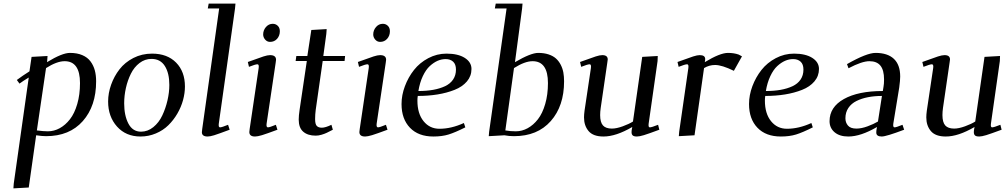

<svg xmlns="http://www.w3.org/2000/svg" viewBox="-20 -749 5578 1063"><path d="M54.2 293.9 56.2 267.1 139.2 -319.8Q106 -299.8 87.9 -286.1L73.2 -306.2Q104.5 -329.6 143.1 -354L154.8 -434.1L243.2 -439L241.2 -411.1L240.2 -404.8Q324.2 -456.1 367.2 -456.1Q407.2 -456.1 436 -443.6Q464.8 -431.2 481.2 -408.9Q497.6 -386.7 504.9 -359.6Q512.2 -332.5 512.2 -298.8Q512.2 -162.1 438.5 -78.6Q364.7 4.9 234.9 4.9Q213.4 4.9 180.2 0L139.2 289.1ZM184.1 -26.9Q220.7 -22 245.1 -22Q279.3 -22 310.8 -39.3Q342.3 -56.6 367.4 -88.9Q392.6 -121.1 407.7 -173.1Q422.9 -225.1 422.9 -289.1Q422.9 -410.2 337.9 -410.2Q294.9 -410.2 234.9 -372.1Z M578.6 -187Q578.6 -233.4 595.2 -280Q611.8 -326.7 641.6 -365.2Q671.4 -403.8 718.5 -428Q765.6 -452.1 821.8 -452.1Q906.2 -452.1 955.1 -402.3Q1003.9 -352.5 1003.9 -270Q1003.9 -233.4 993.4 -194.8Q982.9 -156.2 961.9 -120.1Q940.9 -84 912.1 -55.7Q883.3 -27.3 843 -10.3Q802.7 6.8 757.8 6.8Q677.2 6.8 627.9 -48.3Q578.6 -103.5 578.6 -187ZM667.5 -176.8Q667.5 -109.4 690.9 -64.7Q714.4 -20 760.7 -20Q797.9 -20 828.9 -45.2Q859.9 -70.3 878.4 -109.6Q897 -148.9 907.2 -193.1Q917.5 -237.3 917.5 -278.8Q917.5 -344.2 892.6 -383.5Q867.7 -422.9 818.8 -422.9Q782.2 -422.9 752.4 -400.1Q722.7 -377.4 704.6 -340.8Q686.5 -304.2 677 -261.7Q667.5 -219.2 667.5 -176.8Z M1097.7 -17.1Q1097.7 -21.5 1099.6 -35.2L1193.4 -702.1H1130.4L1135.3 -729H1283.7L1281.2 -702.1L1191.4 -64.9Q1188.5 -43.9 1198.2 -43.9Q1208 -43.9 1242.7 -58.1L1251.5 -30.8Q1188.5 -7.3 1165.8 -0.2Q1143.1 6.8 1129.4 6.8Q1097.7 6.8 1097.7 -17.1Z M1352.1 -405.8Q1416 -429.2 1438.7 -436.5Q1461.4 -443.8 1475.1 -443.8Q1508.3 -443.8 1508.3 -418Q1508.3 -413.6 1506.3 -401.9L1456.1 -64.9Q1453.1 -43.9 1463.4 -43.9Q1472.7 -43.9 1507.3 -58.1L1516.1 -30.8Q1455.6 -8.3 1430.7 -0.7Q1405.8 6.8 1392.1 6.8Q1360.4 6.8 1360.4 -18.1Q1360.4 -21.5 1362.3 -35.2L1412.1 -372.1Q1415 -393.1 1405.3 -393.1Q1394 -393.1 1358.4 -378.9ZM1437 -558.1Q1437 -581.5 1452.4 -599.4Q1467.8 -617.2 1490.2 -617.2Q1506.3 -617.2 1517.8 -606.2Q1529.3 -595.2 1529.3 -576.2Q1529.3 -551.3 1514.2 -534.2Q1499 -517.1 1475.1 -517.1Q1459 -517.1 1448 -529.8Q1437 -542.5 1437 -558.1Z M1616.7 -411.1 1620.6 -439H1681.6L1703.6 -583L1788.6 -587.9L1786.6 -561L1770 -439H1890.6L1887.7 -411.1H1766.6L1728 -141.1Q1724.6 -115.2 1724.6 -89.8Q1724.6 -61.5 1733.9 -51.8Q1743.2 -42 1761.7 -42Q1781.7 -42 1814.9 -58.1L1822.8 -30.8Q1800.3 -19 1788.3 -13.4Q1776.4 -7.8 1759.8 -2.9Q1743.2 2 1728 2Q1684.1 2 1658.9 -19.8Q1633.8 -41.5 1633.8 -86.9Q1633.8 -107.9 1638.7 -141.1L1678.7 -411.1Z M1961.4 -405.8Q2025.4 -429.2 2048.1 -436.5Q2070.8 -443.8 2084.5 -443.8Q2117.7 -443.8 2117.7 -418Q2117.7 -413.6 2115.7 -401.9L2065.4 -64.9Q2062.5 -43.9 2072.8 -43.9Q2082 -43.9 2116.7 -58.1L2125.5 -30.8Q2064.9 -8.3 2040 -0.7Q2015.1 6.8 2001.5 6.8Q1969.7 6.8 1969.7 -18.1Q1969.7 -21.5 1971.7 -35.2L2021.5 -372.1Q2024.4 -393.1 2014.6 -393.1Q2003.4 -393.1 1967.8 -378.9ZM2046.4 -558.1Q2046.4 -581.5 2061.8 -599.4Q2077.1 -617.2 2099.6 -617.2Q2115.7 -617.2 2127.2 -606.2Q2138.7 -595.2 2138.7 -576.2Q2138.7 -551.3 2123.5 -534.2Q2108.4 -517.1 2084.5 -517.1Q2068.4 -517.1 2057.4 -529.8Q2046.4 -542.5 2046.4 -558.1Z M2203.1 -172.9Q2203.1 -222.2 2221.7 -271.7Q2240.2 -321.3 2272 -361.6Q2303.7 -401.9 2351.3 -427Q2398.9 -452.1 2452.1 -452.1Q2516.1 -452.1 2553.2 -428.5Q2590.3 -404.8 2590.3 -367.2Q2590.3 -328.1 2565.2 -298.3Q2540 -268.6 2496.8 -251.5Q2453.6 -234.4 2402.3 -226.1Q2351.1 -217.8 2293 -217.8Q2291 -205.6 2291 -191.9Q2291 -120.1 2325 -78.1Q2358.9 -36.1 2413.1 -36.1Q2478.5 -36.1 2548.3 -67.9L2556.2 -43.9Q2500 -15.6 2463.6 -4.4Q2427.2 6.8 2379.4 6.8Q2296.4 6.8 2249.8 -41.7Q2203.1 -90.3 2203.1 -172.9ZM2296.4 -245.1Q2341.8 -245.1 2378.4 -251.7Q2415 -258.3 2443.8 -271.7Q2472.7 -285.2 2488.5 -308.6Q2504.4 -332 2504.4 -363.8Q2504.4 -393.1 2488.8 -407.5Q2473.1 -421.9 2447.3 -421.9Q2424.8 -421.9 2402.8 -412.4Q2380.9 -402.8 2359.4 -383.1Q2337.9 -363.3 2321 -327.6Q2304.2 -292 2296.4 -245.1Z M2686 4.9 2688 -19 2784.7 -702.1H2719.7L2724.6 -729H2873L2870.6 -702.1L2831.1 -404.8Q2918.5 -456.1 2960 -456.1Q2992.2 -456.1 3017.1 -447.8Q3042 -439.5 3057.9 -425.3Q3073.7 -411.1 3084.2 -390.9Q3094.7 -370.6 3098.9 -348.1Q3103 -325.7 3103 -298.8Q3103 -162.1 3029.3 -78.6Q2955.6 4.9 2825.7 4.9Q2797.9 4.9 2772.9 0ZM2777.8 -26.9Q2805.2 -22 2835.9 -22Q2870.1 -22 2901.6 -39.3Q2933.1 -56.6 2958.3 -88.9Q2983.4 -121.1 2998.5 -173.1Q3013.7 -225.1 3013.7 -289.1Q3013.7 -410.2 2928.7 -410.2Q2885.7 -410.2 2825.7 -372.1Z M3191.4 -405.8Q3255.4 -429.2 3278.1 -436.5Q3300.8 -443.8 3314.5 -443.8Q3344.7 -443.8 3344.7 -419.9Q3344.7 -418.9 3342.3 -401.9L3305.7 -150.9Q3302.7 -129.9 3302.7 -111.8Q3302.7 -71.8 3318.4 -54.4Q3334 -37.1 3367.7 -37.1Q3393.1 -37.1 3428 -49.8Q3462.9 -62.5 3484.4 -76.2L3535.6 -434.1L3621.6 -439L3620.6 -411.1L3571.3 -64.9Q3568.4 -43.9 3577.6 -43.9Q3587.9 -43.9 3623.5 -58.1L3630.4 -30.8Q3569.8 -8.3 3544.9 -0.7Q3520 6.8 3506.3 6.8Q3489.7 6.8 3483.2 1Q3476.6 -4.9 3476.6 -17.1Q3476.6 -26.4 3478.5 -35.2L3480.5 -45.9Q3390.1 6.8 3321.3 6.8Q3264.2 6.8 3238.8 -23.2Q3213.4 -53.2 3213.4 -99.1Q3213.4 -114.7 3216.3 -136.2L3251.5 -372.1Q3254.4 -393.1 3244.6 -393.1Q3233.4 -393.1 3197.8 -378.9Z M3731 -405.8Q3794.9 -429.2 3817.6 -436.5Q3840.3 -443.8 3854 -443.8Q3884.3 -443.8 3884.3 -421.9Q3884.3 -416 3883.3 -411.1L3881.8 -404.8Q3966.3 -456.1 4010.3 -456.1Q4043.9 -456.1 4069.8 -446.8L4087.9 -437L4043 -356.9Q3977.1 -389.2 3939 -389.2Q3906.7 -389.2 3877.9 -372.1L3825.2 0L3738.3 4.9L3740.2 -19L3791 -372.1Q3793.9 -393.1 3784.2 -393.1Q3772.9 -393.1 3737.3 -378.9Z M4127 -172.9Q4127 -222.2 4145.5 -271.7Q4164.1 -321.3 4195.8 -361.6Q4227.5 -401.9 4275.1 -427Q4322.8 -452.1 4376 -452.1Q4439.9 -452.1 4477.1 -428.5Q4514.2 -404.8 4514.2 -367.2Q4514.2 -328.1 4489 -298.3Q4463.9 -268.6 4420.7 -251.5Q4377.4 -234.4 4326.2 -226.1Q4274.9 -217.8 4216.8 -217.8Q4214.8 -205.6 4214.8 -191.9Q4214.8 -120.1 4248.8 -78.1Q4282.7 -36.1 4336.9 -36.1Q4402.3 -36.1 4472.2 -67.9L4480 -43.9Q4423.8 -15.6 4387.5 -4.4Q4351.1 6.8 4303.2 6.8Q4220.2 6.8 4173.6 -41.7Q4127 -90.3 4127 -172.9ZM4220.2 -245.1Q4265.6 -245.1 4302.2 -251.7Q4338.9 -258.3 4367.7 -271.7Q4396.5 -285.2 4412.4 -308.6Q4428.2 -332 4428.2 -363.8Q4428.2 -393.1 4412.6 -407.5Q4397 -421.9 4371.1 -421.9Q4348.6 -421.9 4326.7 -412.4Q4304.7 -402.8 4283.2 -383.1Q4261.7 -363.3 4244.9 -327.6Q4228 -292 4220.2 -245.1Z M4572.8 -78.1Q4572.8 -156.2 4652.1 -200.7Q4731.4 -245.1 4867.7 -245.1L4871.6 -269Q4874.5 -283.7 4874.5 -309.1Q4874.5 -360.8 4854.5 -385.5Q4834.5 -410.2 4793.5 -410.2Q4752 -410.2 4677.7 -371.1L4669.4 -394Q4778.3 -456.1 4827.6 -456.1Q4894 -456.1 4929 -423.1Q4963.9 -390.1 4963.9 -325.2Q4963.9 -304.7 4958.5 -264.2L4925.8 -64.9Q4922.9 -43.9 4932.6 -43.9Q4941.9 -43.9 4976.6 -58.1L4985.8 -30.8Q4886.2 6.8 4861.8 6.8Q4831.5 6.8 4831.5 -15.1Q4831.5 -25.4 4833.5 -35.2L4835.4 -45.9Q4745.1 6.8 4676.8 6.8Q4628.4 6.8 4600.6 -16.8Q4572.8 -40.5 4572.8 -78.1ZM4660.6 -94.2Q4660.6 -70.3 4674.8 -53.7Q4689 -37.1 4721.7 -37.1Q4749.5 -37.1 4783.2 -49.6Q4816.9 -62 4840.8 -76.2L4862.8 -217.8Q4821.3 -217.8 4785.9 -210.9Q4750.5 -204.1 4721.9 -189.9Q4693.4 -175.8 4677 -151.4Q4660.6 -127 4660.6 -94.2Z M5086.4 -405.8Q5150.4 -429.2 5173.1 -436.5Q5195.8 -443.8 5209.5 -443.8Q5239.7 -443.8 5239.7 -419.9Q5239.7 -418.9 5237.3 -401.9L5200.7 -150.9Q5197.8 -129.9 5197.8 -111.8Q5197.8 -71.8 5213.4 -54.4Q5229 -37.1 5262.7 -37.1Q5288.1 -37.1 5323 -49.8Q5357.9 -62.5 5379.4 -76.2L5430.7 -434.1L5516.6 -439L5515.6 -411.1L5466.3 -64.9Q5463.4 -43.9 5472.7 -43.9Q5482.9 -43.9 5518.6 -58.1L5525.4 -30.8Q5464.8 -8.3 5439.9 -0.7Q5415 6.8 5401.4 6.8Q5384.8 6.8 5378.2 1Q5371.6 -4.9 5371.6 -17.1Q5371.6 -26.4 5373.5 -35.2L5375.5 -45.9Q5285.2 6.8 5216.3 6.8Q5159.2 6.8 5133.8 -23.2Q5108.4 -53.2 5108.4 -99.1Q5108.4 -114.7 5111.3 -136.2L5146.5 -372.1Q5149.4 -393.1 5139.6 -393.1Q5128.4 -393.1 5092.8 -378.9Z"/></svg>

Font: Dehuti Alt
Style: Bold-Italic
Weight: 700
Version: Version 1.2